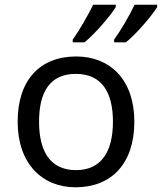

<svg xmlns="http://www.w3.org/2000/svg" viewBox="-20 -786 688 816"><path d="M648 -756V-766H552C531 -721 493 -656 465 -618V-606H515C560 -642 627 -721 648 -756ZM472 -756V-766H376C354 -721 317 -656 289 -618V-606H339C384 -642 451 -721 472 -756ZM301 10C454 10 551 -91 551 -269C551 -446 449 -546 304 -546C150 -546 55 -446 55 -269C55 -91 159 10 301 10ZM303 -63C194 -63 146 -142 146 -269C146 -396 193 -472 302 -472C411 -472 460 -396 460 -269C460 -142 411 -63 303 -63Z"/></svg>

Font: Noto Sans Math
Style: Regular
Weight: 400
Designer: Monotype Design Team, Delve Withrington, Jeff Kellem
Foundry: Monotype Imaging Inc., Delve Fonts LLC
Version: Version 3.000